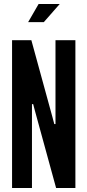

<svg xmlns="http://www.w3.org/2000/svg" viewBox="-20 -935 435 955"><path d="M277 -915 198 -825H120L172 -915ZM154 -383 145 -417H139V0H40V-735H136L241 -352L250 -318H256V-735H355V0H259Z"/></svg>

Font: League Gothic
Style: Regular
Weight: 400
Designer: The League of Moveable Type
Version: Version 1.560;PS 001.560;hotconv 1.0.56;makeotf.lib2.0.21325